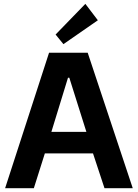

<svg xmlns="http://www.w3.org/2000/svg" viewBox="-20 -985 721 1005"><path d="M271 -804.2 426.8 -964.8 492.2 -878.9 312 -753.9ZM214.8 -182.1 157.2 0H6.8L236.8 -709H439L674.8 0H526.9L466.8 -182.1ZM335.9 -578.1 249 -294.9H432.1L342.8 -578.1Z"/></svg>

Font: Sarala
Style: Bold
Weight: 700
Designer: Andres Torresi
Foundry: Huerta Tipografica
Version: Version 1.004;PS 001.003;hotconv 1.0.70;makeotf.lib2.5.58329